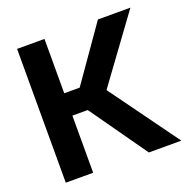

<svg xmlns="http://www.w3.org/2000/svg" viewBox="-128 -855 976 981"><g transform="rotate(-20 359.5 -364.0)"><path d="M65.9 -727.5H214.8V-432.1H298.8L505.4 -727.5H682.1L423.3 -373.5L694.3 0H517.6L298.3 -310.5H214.8V0H65.9Z"/></g></svg>

Font: Inter RS Variable
Style: Regular
Weight: 400
Designer: Rasmus Andersson (customised by Maria Ramos and Noel Pretorius)
Foundry: rsms
Version: Version 3.001;Glyphs 3.2.3 (3260)